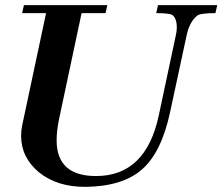

<svg xmlns="http://www.w3.org/2000/svg" viewBox="-20 -710 864 746"><path d="M824 -690 817 -659Q757 -659 746 -649Q716 -625 705 -572L641 -275Q608 -119 532 -52Q457 14 314 16Q203 17 132 -40Q62 -98 62 -182Q62 -192 63 -202Q64 -212 66 -222L159 -659H66L73 -690H397L390 -659H297L209 -245Q200 -200 200 -165Q200 -26 353 -26Q547 -26 597 -262L663 -572Q667 -588 667 -605Q667 -635 652 -650Q643 -659 587 -659L594 -690Z"/></svg>

Font: GFS Didot
Style: Bold Italic
Weight: 700
Italic angle: -12°
Designer: Designed by Takis Katsoulidis and George D. Matthiopoulos.
Foundry: Designed by Takis Katsoulidis and George D. Matthiopoulos.
Version: Version 1.0